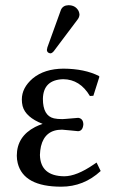

<svg xmlns="http://www.w3.org/2000/svg" viewBox="-20 -700 441 730"><path d="M240.2 -680.2Q267.1 -680.2 278.8 -658.2Q281.7 -651.4 282.2 -645Q281.7 -634.8 275.9 -627L184.1 -504.9Q177.7 -497.6 171.9 -497.1Q159.2 -498.5 158.2 -509.8Q158.7 -514.2 160.2 -520L211.9 -663.1Q219.7 -679.7 240.2 -680.2ZM220.2 -398.9Q144.5 -396.5 143.1 -324.2Q143.1 -259.8 185.1 -250Q197.8 -247.1 216.8 -247.1Q217.3 -247.1 230.5 -248Q273.9 -252 277.8 -252Q296.4 -249 296.9 -227.1Q294.9 -202.1 276.9 -201.2Q272.9 -201.2 248 -204.1Q221.2 -207 215.8 -207Q150.9 -207 135.7 -143.6Q132.3 -127.9 131.8 -110.8Q133.8 -30.8 224.1 -29.8Q271 -29.8 336.4 -74.7Q341.3 -78.1 347.2 -82L362.8 -49.8Q298.3 9.8 212.9 9.8Q69.8 9.8 47.4 -79.6Q43.9 -93.8 43.9 -107.9Q43.9 -181.2 113.8 -217.3Q127.4 -224.1 142.1 -229Q77.1 -254.4 65.9 -296.9Q63 -309.1 63 -321.8Q63 -366.2 104.5 -401.9Q148.9 -438.5 221.2 -439Q301.8 -438.5 356 -411.1L357.9 -408.2L335 -335.9L321.8 -335Q284.2 -398.4 220.2 -398.9Z"/></svg>

Font: Linux Biolinum O
Style: Regular
Weight: 400
Designer: Philipp H. Poll
Foundry: Philipp H. Poll
Version: Version 1.0.4